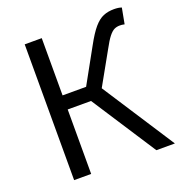

<svg xmlns="http://www.w3.org/2000/svg" viewBox="-134 -860 915 974"><g transform="rotate(-20 324.0 -373.0)"><path d="M101 0V-733H193V-424H320L423 -610Q454 -667 479 -696Q504 -725 529.5 -735.5Q555 -746 587 -746Q612 -746 628 -740L612 -655Q605 -657 598 -657.5Q591 -658 586 -658Q570 -658 556.5 -651.5Q543 -645 527.5 -625.5Q512 -606 490 -565L392 -390L645 0H545L319 -348H193V0Z"/></g></svg>

Font: Chocolate Classical Sans
Style: Regular
Weight: 400
Designer: 田海東、宇文滿月
Foundry: Moonlit Owen
Version: Version 1.001